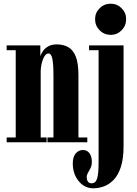

<svg xmlns="http://www.w3.org/2000/svg" viewBox="-20 -769 738 1038"><path d="M16 0V-26H65V-497.5H16V-523.5H198V-465Q201 -475.5 210.5 -490.5Q220 -505.5 238.8 -517.2Q257.5 -529 287.5 -529Q320.5 -529 347 -515.2Q373.5 -501.5 388.8 -465.5Q404 -429.5 404 -362V-26H452V0H236.5V-26H269V-359.5Q269 -420.5 263.2 -450.2Q257.5 -480 242 -480Q225.5 -480 213.8 -452Q202 -424 200 -387V-26H232V0ZM578.5 -580.5Q543.5 -580.5 518.8 -605.2Q494 -630 494 -665.5Q494 -700 518.8 -724.5Q543.5 -749 578.5 -749Q613 -749 637.5 -724.5Q662 -700 662 -665.5Q662 -630 637.5 -605.2Q613 -580.5 578.5 -580.5ZM485 249Q437 249 405.2 210Q373.5 171 373.5 114.5Q373.5 79 389.2 60.5Q405 42 428.5 42Q451 42 463.8 59.5Q476.5 77 476.5 106Q476.5 125 469.8 139Q463 153 456 164.5Q449 176 449 187Q449 222 475 222Q497.5 222 505.2 195.5Q513 169 513 112V-497.5H461.5V-523.5H648V20.5Q648 90 633 134.8Q618 179.5 593.2 204.5Q568.5 229.5 540 239.2Q511.5 249 485 249Z"/></svg>

Font: Imbue 50pt ExtraBold
Style: Regular
Weight: 800
Designer: Tyler Finck
Foundry: Etcetera Type Company
Version: Version 1.102; ttfautohint (v1.8.3)